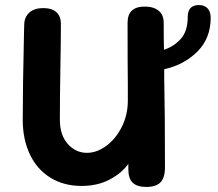

<svg xmlns="http://www.w3.org/2000/svg" viewBox="-20 -736 864 760"><path d="M630 -462V-428Q633 -296 633 -74Q633 -32 615 -14Q597 4 560 4Q523 4 505.5 -12.5Q488 -29 488 -67V-87Q460 -49 412.5 -24.5Q365 0 303 0Q232 0 179 -33Q126 -66 98 -125.5Q70 -185 70 -262Q70 -386 75 -606L76 -641Q77 -669 96.5 -686.5Q116 -704 151 -704Q185 -704 203 -688Q221 -672 221 -641Q221 -574 219 -466Q217 -350 217 -262Q217 -201 248.5 -166Q280 -131 324 -131Q363 -131 400.5 -158.5Q438 -186 462 -233.5Q486 -281 486 -338V-406Q485 -462 485 -646Q485 -710 553 -710Q588 -710 608 -693.5Q628 -677 628 -646Q628 -574 629 -539Q669 -552 696 -582.5Q723 -613 723 -668Q723 -716 767 -716Q790 -716 802 -702.5Q814 -689 814 -666Q814 -584 761 -531.5Q708 -479 630 -462Z"/></svg>

Font: Mali
Style: Bold
Weight: 700
Designer: Kitiyaporn Chalermlarp | Katatrad Aksorn Co.,Ltd.
Foundry: Cadson Demak Co.,Ltd.
Version: Version 1.000; ttfautohint (v1.6)